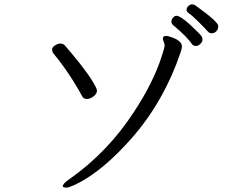

<svg xmlns="http://www.w3.org/2000/svg" viewBox="-20 -841 1040 877"><path d="M423 -427Q423 -413 407.5 -401Q392 -389 377 -389Q362 -389 356 -400Q298 -507 224 -597Q218 -605 218 -615Q218 -625 231 -633.5Q244 -642 257 -642Q270 -642 279 -630.5Q288 -619 308 -596Q395 -493 421 -436Q423 -430 423 -427ZM346 -9Q299 16 283 16Q267 16 267 9Q267 -2 296 -22Q474 -147 594 -333Q681 -466 718 -582Q732 -624 732 -632.5Q732 -641 728 -649.5Q724 -658 724 -665Q724 -677 738 -677Q748 -677 766 -670Q811 -654 811 -629Q811 -622 806 -605Q729 -377 580 -208Q458 -70 346 -9ZM786 -769Q809 -769 883 -695Q898 -680 901.5 -674Q905 -668 905 -659Q905 -650 895 -640.5Q885 -631 874.5 -631Q864 -631 857 -639Q834 -674 770 -727Q763 -733 763 -742.5Q763 -752 770.5 -760.5Q778 -769 786 -769ZM870 -818Q977 -742 977 -722Q977 -702 960 -692Q954 -689 945 -689Q936 -689 929 -697.5Q922 -706 890.5 -737.5Q859 -769 845.5 -778Q832 -787 832 -796Q832 -805 840 -813Q848 -821 856 -821Q864 -821 870 -818Z"/></svg>

Font: LXGW WenKai Lite
Style: Regular
Weight: 400
Designer: LXGW / Fontworks Inc.
Foundry: LXGW / Fontworks Inc.
Version: Version 1.511; March 25, 2025